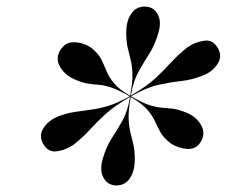

<svg xmlns="http://www.w3.org/2000/svg" viewBox="-20 -812 690 584"><path d="M292 -327Q302.5 -364.5 319.5 -390.8Q336.5 -417 352.5 -445.2Q368.5 -473.5 375.5 -517Q328.5 -490 301.8 -465.8Q275 -441.5 254.2 -418.5Q233.5 -395.5 204 -372Q180 -355.5 153 -351.8Q126 -348 111 -375Q97.5 -399 112 -422Q126.5 -445 155 -457Q181 -467.5 205.5 -471.2Q230 -475 255.5 -478.2Q281 -481.5 310 -490.2Q339 -499 374.5 -519Q339.5 -539 318 -546Q296.5 -553 281 -554Q265.5 -555 248.5 -557.5Q231.5 -560 206 -571Q177 -584 162.8 -608.5Q148.5 -633 162 -657Q176.5 -683.5 204 -683.5Q231.5 -683.5 257 -667Q279 -649.5 287.8 -632Q296.5 -614.5 303.5 -596.8Q310.5 -579 325.8 -560Q341 -541 376 -520.5Q383.5 -561.5 382.8 -586.8Q382 -612 377.5 -629.8Q373 -647.5 368.5 -666.2Q364 -685 364 -713Q364 -748.5 379 -770.2Q394 -792 420 -792Q446.5 -792 459.2 -769.5Q472 -747 462 -713Q451.5 -675.5 434.5 -649.2Q417.5 -623 401.5 -594.2Q385.5 -565.5 378 -521.5Q425 -548.5 451.8 -573.2Q478.5 -598 499.5 -621.2Q520.5 -644.5 550 -668Q574 -684.5 601 -688.2Q628 -692 643 -665Q656.5 -641 642 -618Q627.5 -595 599 -583Q564 -569 531.2 -565.5Q498.5 -562 462 -554Q425.5 -546 378.5 -519Q413.5 -499 435 -492.2Q456.5 -485.5 472.2 -484.5Q488 -483.5 505 -481.5Q522 -479.5 548 -469Q577.5 -456.5 591.5 -431.8Q605.5 -407 592 -383Q578 -357.5 550.5 -359Q523 -360.5 499 -376Q477 -393.5 467.8 -410.2Q458.5 -427 451 -443.8Q443.5 -460.5 428 -478.5Q412.5 -496.5 377.5 -517Q370.5 -477 371.2 -452.2Q372 -427.5 376.5 -409.8Q381 -392 385.5 -373.5Q390 -355 390 -327Q390 -292 375.2 -270Q360.5 -248 334 -248Q308 -248 295.2 -270.8Q282.5 -293.5 292 -327Z"/></svg>

Font: Bodoni* 96pt
Style: Italic
Weight: 400
Italic angle: -13°
Version: Version 2.3